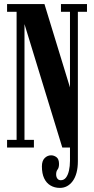

<svg xmlns="http://www.w3.org/2000/svg" viewBox="-20 -720 459 937"><path d="M272.5 197Q246.5 197 226.5 185.2Q206.5 173.5 195.5 150.2Q184.5 127 184.5 92Q184.5 65 198 51.5Q211.5 38 229.5 38Q243.5 38 255.8 47.2Q268 56.5 268 80Q268 98.5 261 107.2Q254 116 254 131Q254 143.5 260 151.5Q266 159.5 276.5 159.5Q292 159.5 301.8 147Q311.5 134.5 316.5 112.8Q321.5 91 321.5 64.5V-17.5H360V67Q360 98.5 353.5 122.8Q347 147 335 163.5Q323 180 307.2 188.5Q291.5 197 272.5 197ZM14.5 0V-37.5H61V-662.5H14.5V-700H197L328 -272H321.5V-662.5H277.5V-700H404.5V-662.5H360V0H284L91.5 -628.5H99.5V-37.5H145.5V0Z"/></svg>

Font: Imbue Thin 10pt
Style: Bold
Weight: 700
Version: Version 1.102